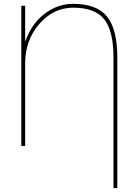

<svg xmlns="http://www.w3.org/2000/svg" viewBox="-20 -760 717 1000"><path d="M111 -547H113Q144 -636 212 -688Q280 -740 361 -740Q483 -740 537 -674.5Q591 -609 591 -460V220H571V-460Q571 -600 522.5 -660Q474 -720 361 -720Q258 -720 184.5 -635Q111 -550 111 -430V0H91V-730H111Z"/></svg>

Font: Mplus 1p Thin
Style: Regular
Weight: 250
Version: Version 1.061